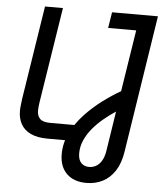

<svg xmlns="http://www.w3.org/2000/svg" viewBox="-60 -753 869 1022"><g transform="rotate(5 374.5 -241.5)"><path d="M214 0Q158.6 0 123.1 -17Q87.6 -34 70.9 -64.2Q54.2 -94.4 54.2 -134.4Q54.2 -149.8 56.5 -167.5Q58.8 -185.2 60.2 -198.4L138.8 -699.6H234.6L153.8 -186.8Q152.4 -177.4 151.2 -165.8Q150 -154.2 150 -144.4Q150 -116.2 165.8 -100.5Q181.6 -84.8 220.6 -84.8H378L364.4 0ZM439.8 216.8Q372.2 216.8 334 179.3Q295.8 141.8 295.8 75.4Q295.8 16 322.1 -37.5Q348.4 -91 391 -137.1Q433.6 -183.2 484 -221.1Q534.4 -259 581.6 -285.8L633.4 -615.2H483.4L497 -700H742.2L627.8 34.8Q618.4 95.4 592.1 136Q565.8 176.6 526.7 196.7Q487.6 216.8 439.8 216.8ZM446.4 130.8Q466.4 130.8 484 120.9Q501.6 111 514 89.9Q526.4 68.8 531.4 36L564.2 -175.4Q530.8 -153.6 499.2 -127.2Q467.6 -100.8 442.7 -70.8Q417.8 -40.8 402.9 -7.1Q388 26.6 388 62.6Q388 96.6 404 113.7Q420 130.8 446.4 130.8Z"/></g></svg>

Font: MuseoModerno Thin
Style: Italic
Weight: 100
Italic angle: -9°
Designer: Pablo Cosgaya, Héctor Gatti, Marcela Romero, and the Authors of The MuseoModerno Project.
Foundry: Omnibus-Type Team
Version: Version 1.003